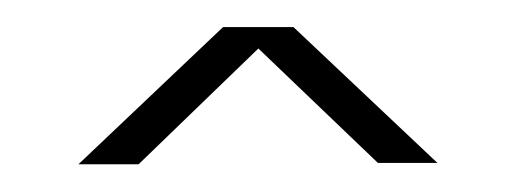

<svg xmlns="http://www.w3.org/2000/svg" viewBox="-20 -743 377 142"><path d="M38 -621.5H82.5L187.5 -723H145ZM259.5 -622.5H303.5L197 -723H154.5Z"/></svg>

Font: Anybody UltraCondensed Thin Light
Style: Regular
Weight: 300
Version: Version 1.111